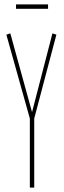

<svg xmlns="http://www.w3.org/2000/svg" viewBox="-20 -855 290 875"><path d="M116 0V-315L9 -697L27 -703L126 -344L219 -703L237 -697L136 -315V0ZM53 -815V-835H199V-815Z"/></svg>

Font: Georama ExtraCondensed Thin
Style: Regular
Weight: 100
Width: 2
Designer: Jean-Baptiste Levee
Foundry: Production Type
Version: Version 1.001